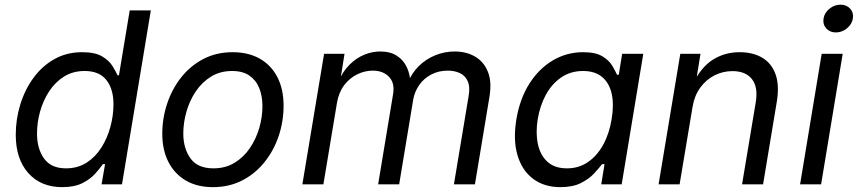

<svg xmlns="http://www.w3.org/2000/svg" viewBox="-20 -771 3588 803"><path d="M240.2 11.7Q150.9 11.7 98.4 -47.1Q45.9 -106 45.9 -207.5Q45.9 -272 64.7 -333.5Q83.5 -395 119.4 -444.6Q155.3 -494.1 206.8 -523.4Q258.3 -552.7 323.7 -552.7Q377.9 -552.7 407.5 -534.9Q437 -517.1 450.9 -494.1Q464.8 -471.2 471.7 -456.1H477.5L522.5 -727.5H610.8L490.2 0H404.8L419.4 -84.5H410.2Q398.4 -67.4 378.2 -44.7Q357.9 -22 324.5 -5.1Q291 11.7 240.2 11.7ZM255.9 -66.9Q305.2 -66.9 342.3 -90.8Q379.4 -114.7 404.3 -154.3Q429.2 -193.8 441.9 -241.2Q454.6 -288.6 454.6 -335Q454.6 -398.9 424.8 -436.5Q395 -474.1 334 -474.1Q285.2 -474.1 248 -450.9Q210.9 -427.7 185.8 -389.4Q160.6 -351.1 147.7 -304.9Q134.8 -258.8 134.8 -212.4Q134.8 -148.9 164.3 -107.9Q193.8 -66.9 255.9 -66.9Z M870.6 11.7Q804.7 11.7 757.3 -15.9Q710 -43.5 684.3 -93.8Q658.7 -144 658.7 -211.4Q658.7 -276.4 679 -337.4Q699.2 -398.4 737.5 -447Q775.9 -495.6 830.3 -524.2Q884.8 -552.7 953.1 -552.7Q1019 -552.7 1066.9 -525.4Q1114.7 -498 1140.4 -447.8Q1166 -397.5 1166 -329.1Q1166 -263.2 1145.5 -202.1Q1125 -141.1 1086.2 -92.8Q1047.4 -44.4 992.9 -16.4Q938.5 11.7 870.6 11.7ZM872.6 -66.9Q922.9 -66.9 961.2 -90.3Q999.5 -113.8 1025.4 -152.1Q1051.3 -190.4 1064.5 -236.3Q1077.6 -282.2 1077.6 -327.1Q1077.6 -368.7 1064.5 -401.9Q1051.3 -435.1 1023.4 -454.6Q995.6 -474.1 950.7 -474.1Q900.9 -474.1 862.8 -450.7Q824.7 -427.2 798.8 -388.7Q772.9 -350.1 759.8 -304Q746.6 -257.8 746.6 -212.4Q746.6 -150.9 776.4 -108.9Q806.2 -66.9 872.6 -66.9Z M1244.6 0 1335.4 -545.9H1420.9L1401.4 -423.8L1394 -426.3Q1412.6 -471.2 1441.2 -499.8Q1469.7 -528.3 1503.2 -542Q1536.6 -555.7 1570.3 -555.7Q1612.3 -555.7 1640.1 -537.6Q1668 -519.5 1681.9 -489Q1695.8 -458.5 1696.8 -419.9L1686 -425.8Q1702.6 -466.3 1732.4 -495.4Q1762.2 -524.4 1800.8 -540Q1839.4 -555.7 1881.3 -555.7Q1930.2 -555.7 1966.8 -534.4Q2003.4 -513.2 2020.5 -470.9Q2037.6 -428.7 2026.9 -365.2L1966.3 0H1878.4L1939.9 -369.1Q1946.8 -408.7 1935.8 -432.1Q1924.8 -455.6 1902.6 -465.6Q1880.4 -475.6 1853 -475.6Q1814 -475.6 1783.2 -459.2Q1752.4 -442.9 1733.2 -415.3Q1713.9 -387.7 1708 -353.5L1649.4 0H1561.5L1624 -377.4Q1631.8 -423.8 1606.9 -449.7Q1582 -475.6 1539.1 -475.6Q1505.9 -475.6 1474.1 -460.2Q1442.4 -444.8 1419.4 -414.6Q1396.5 -384.3 1389.2 -340.3L1332.5 0Z M2323.7 11.7Q2255.9 11.7 2209.5 -23.2Q2163.1 -58.1 2144.3 -121.8Q2125.5 -185.5 2139.6 -272Q2154.3 -358.9 2194.3 -421.6Q2234.4 -484.4 2292.5 -518.6Q2350.6 -552.7 2418.5 -552.7Q2471.2 -552.7 2499.5 -535.4Q2527.8 -518.1 2540.8 -495.8Q2553.7 -473.6 2560.5 -458.5H2567.9L2582 -545.9H2670.4L2580.1 0H2494.6L2508.3 -84.5H2498Q2485.8 -68.4 2464.8 -45.7Q2443.8 -22.9 2409.7 -5.6Q2375.5 11.7 2323.7 11.7ZM2351.1 -66.9Q2400.9 -66.9 2439.2 -93.3Q2477.5 -119.6 2502.9 -166Q2528.3 -212.4 2538.1 -272.9Q2548.3 -333.5 2538.3 -378.7Q2528.3 -423.8 2498.3 -449Q2468.3 -474.1 2418.5 -474.1Q2366.2 -474.1 2326.9 -447Q2287.6 -419.9 2262.9 -374.5Q2238.3 -329.1 2229 -272.9Q2219.7 -215.8 2229.5 -168.9Q2239.3 -122.1 2269.5 -94.5Q2299.8 -66.9 2351.1 -66.9Z M2876.5 -324.2 2822.3 0H2734.4L2825.2 -545.9H2909.7L2888.2 -413.6L2875.5 -416.5Q2912.1 -490.7 2961.9 -521.7Q3011.7 -552.7 3072.8 -552.7Q3129.4 -552.7 3168.5 -529.3Q3207.5 -505.9 3223.9 -459.5Q3240.2 -413.1 3228.5 -343.8L3171.4 0H3083.5L3140.6 -342.3Q3151.4 -406.2 3125 -439.9Q3098.6 -473.6 3043.5 -473.6Q3003.4 -473.6 2968.3 -455.8Q2933.1 -438 2908.7 -404.5Q2884.3 -371.1 2876.5 -324.2Z M3326.2 0 3416.5 -545.9H3504.4L3414.1 0ZM3475.6 -635.3Q3450.7 -635.3 3435.5 -652.3Q3420.4 -669.4 3424.3 -693.4Q3428.2 -717.8 3449.2 -734.6Q3470.2 -751.5 3495.1 -751.5Q3520.5 -751.5 3535.6 -734.6Q3550.8 -717.8 3546.9 -693.4Q3543 -669.4 3522 -652.3Q3501 -635.3 3475.6 -635.3Z"/></svg>

Font: Adwaita Sans
Style: Italic
Weight: 400
Italic angle: -9.39999°
Designer: Rasmus Andersson
Foundry: rsms
Version: Version 4.001;git-9221beed3